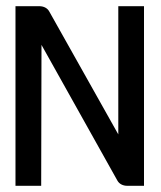

<svg xmlns="http://www.w3.org/2000/svg" viewBox="-20 -600 520 620"><path d="M30 0H113L114 -455L359 -17C365 -6 377 0 391 0H445V-580H362V-166L139 -563C133 -574 121 -580 107 -580H30Z"/></svg>

Font: Charger Sport
Style: SeBd
Weight: 600
Designer: Jasper
Foundry: Cannot Into Space Fonts
Version: Version 1.1